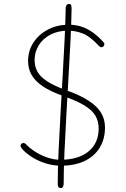

<svg xmlns="http://www.w3.org/2000/svg" viewBox="-20 -882 639 971"><path d="M504 -668Q508 -662 508 -659Q508 -656 506 -652Q504 -648 501 -645.5Q498 -643 494 -643Q490 -643 487 -644.5Q484 -646 480 -650Q436 -698 399 -712.5Q362 -727 325 -727Q274 -727 235.5 -707Q197 -687 176 -653Q155 -619 155 -578Q155 -547 168.5 -521Q182 -495 216.5 -472Q251 -449 314 -426Q385 -401 428.5 -372.5Q472 -344 491.5 -311Q511 -278 511 -238Q511 -179 484.5 -135.5Q458 -92 408.5 -68Q359 -44 288 -44Q248 -44 209 -56.5Q170 -69 139.5 -89Q109 -109 91 -130Q87 -135 85.5 -138.5Q84 -142 84 -145Q84 -149 86 -152Q88 -155 91.5 -157Q95 -159 97 -159Q101 -159 105 -157.5Q109 -156 114 -150Q131 -132 158.5 -114.5Q186 -97 219 -85.5Q252 -74 285 -74Q377 -74 428 -116.5Q479 -159 479 -232Q479 -268 463 -296Q447 -324 408 -348Q369 -372 301 -396Q236 -419 196.5 -445.5Q157 -472 139.5 -503.5Q122 -535 122 -573Q122 -626 149.5 -667.5Q177 -709 223.5 -733Q270 -757 327 -757Q363 -757 393 -747Q423 -737 450.5 -717Q478 -697 504 -668ZM312 -836Q312 -845 314 -851Q316 -857 320 -859.5Q324 -862 329 -862Q337 -862 339.5 -856Q342 -850 342 -836Q341 -766 336.5 -677.5Q332 -589 326.5 -492Q321 -395 315.5 -298Q310 -201 306 -112.5Q302 -24 302 47Q302 56 298.5 62.5Q295 69 288 69Q278 69 275 62.5Q272 56 272 47Q272 -24 276 -112.5Q280 -201 285.5 -298Q291 -395 296.5 -492Q302 -589 306.5 -677.5Q311 -766 312 -836Z"/></svg>

Font: Playpen Sans Thin
Style: Regular
Weight: 250
Designer: Laura Meseguer, Veronika Burian, José Scaglione
Foundry: TypeTogether
Version: Version 1.001